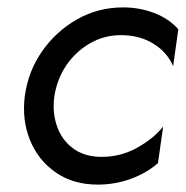

<svg xmlns="http://www.w3.org/2000/svg" viewBox="-20 -490 504 519"><path d="M127 -230Q121 -188 133.5 -150.5Q146 -113 176 -90Q206 -67 251 -66Q304 -65 349.5 -90Q395 -115 421 -148L407 -49Q376 -22 333.5 -6.5Q291 9 244 9Q178 9 130.5 -24Q83 -57 61 -111.5Q39 -166 47 -230Q56 -297 93.5 -351Q131 -405 188 -437.5Q245 -470 313 -470Q357 -470 396.5 -455Q436 -440 462 -411L448 -311Q432 -349 394.5 -372Q357 -395 307 -395Q261 -395 222.5 -372.5Q184 -350 159 -313Q134 -276 127 -230Z"/></svg>

Font: Jost
Style: Italic
Weight: 400
Italic angle: -5°
Version: Version 3.710